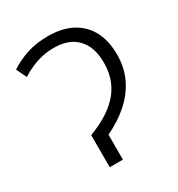

<svg xmlns="http://www.w3.org/2000/svg" viewBox="-136 -630 665 719"><g transform="rotate(-30 196.0 -270.5)"><path d="M176 -541Q237 -541 279.5 -518Q322 -495 344 -453Q366 -411 366 -352Q366 -295 343.5 -249Q321 -203 281 -168Q241 -133 188 -108V0H131V-139Q169 -153 201 -172Q233 -191 257 -216Q281 -241 294.5 -274.5Q308 -308 308 -350Q308 -418 273 -455Q238 -492 173 -492Q145 -492 119.5 -486Q94 -480 72 -470Q50 -460 31 -448L10 -492Q43 -514 83.5 -527.5Q124 -541 176 -541Z"/></g></svg>

Font: Noto Sans Display Light
Style: Regular
Weight: 300
Designer: Monotype Design Team
Foundry: Monotype Imaging Inc.
Version: Version 2.003